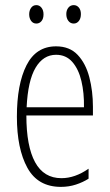

<svg xmlns="http://www.w3.org/2000/svg" viewBox="-20 -720 428 750"><path d="M199 -539Q252 -539 283.5 -505.5Q315 -472 329 -418Q343 -364 343 -303V-269H83Q83 -149 117 -86.5Q151 -24 220 -24Q273 -24 326 -61V-22Q304 -8 276.5 1Q249 10 218 10Q128 10 87 -64.5Q46 -139 46 -264Q46 -391 83.5 -465Q121 -539 199 -539ZM199 -506Q149 -506 119 -455.5Q89 -405 84 -301H308Q309 -357 298 -403.5Q287 -450 262.5 -478Q238 -506 199 -506ZM94 -664Q94 -679 101.5 -689.5Q109 -700 122 -700Q134 -700 142 -690Q150 -680 150 -664Q150 -647 142 -637.5Q134 -628 122 -628Q109 -628 101.5 -638.5Q94 -649 94 -664ZM239 -665Q239 -680 247 -690Q255 -700 268 -700Q280 -700 288 -690.5Q296 -681 296 -665Q296 -648 288 -638Q280 -628 268 -628Q255 -628 247 -638.5Q239 -649 239 -665Z"/></svg>

Font: Noto Sans Malayalam ExtraCondensed ExtraLight
Style: Regular
Weight: 200
Width: 2
Designer: Jelle Bosma - Monotype Design Team
Foundry: Monotype Imaging Inc.
Version: Version 2.104; ttfautohint (v1.8.4.7-5d5b)